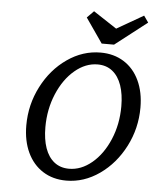

<svg xmlns="http://www.w3.org/2000/svg" viewBox="-54 -814 731 873"><g transform="rotate(5 311.0 -378.0)"><path d="M78.2 -223.5Q78.2 -317.9 120.7 -400.7Q163.2 -483.5 234.2 -532.9Q305.1 -582.3 386.5 -582.3Q447 -582.3 492.7 -553.6Q538.4 -524.9 563.3 -471.9Q588.2 -418.9 588.2 -348.5Q588.2 -254.1 545.7 -171.2Q503.1 -88.3 432.2 -38.5Q361.2 11.3 280.6 11.3Q219.4 11.3 173.7 -17.8Q128 -46.9 103.1 -99.9Q78.2 -153 78.2 -223.5ZM501.1 -346.7Q501.1 -401.8 487.1 -442.4Q473 -483 445.3 -505.2Q417.6 -527.4 377.8 -527.4Q322.6 -527.4 273.6 -486.2Q224.6 -445 194.9 -374.7Q165.3 -304.4 165.3 -222.8Q165.3 -167.7 179.3 -127.5Q193.4 -87.2 221.1 -65.4Q248.8 -43.5 288.6 -43.5Q343.8 -43.5 392.8 -84.4Q441.8 -125.3 471.5 -195.2Q501.1 -265.1 501.1 -346.7ZM589.5 -736.8 443.6 -623.5H387.2L309.4 -735.8L340 -766.9L471.8 -680.3L404.6 -672.5L568.5 -766.9Z"/></g></svg>

Font: Playfair Micro SmCond SmLight
Style: Italic
Weight: 360
Width: 4
Italic angle: -15.6°
Designer: Claus Eggers Sørensen
Foundry: Claus Eggers Sørensen
Version: Version 2.203;Glyphs 3.3 (3326)